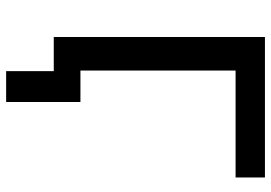

<svg xmlns="http://www.w3.org/2000/svg" viewBox="-152 -594 904 641"><g transform="rotate(90 300.5 -273.0)"><path d="M217 159V0H111V-89H320V159ZM103 0V-705H572V-607H215V0Z"/></g></svg>

Font: Nunito Sans 7pt SemiBold
Style: Regular
Weight: 600
Designer: Vernon Adams
Foundry: Vernon Adams
Version: Version 3.101;gftools[0.9.27]